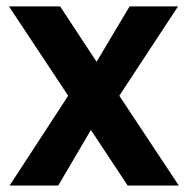

<svg xmlns="http://www.w3.org/2000/svg" viewBox="-20 -574 580 594"><path d="M7.8 -554.2H166L278.8 -382.8L380.9 -554.2H530.8L349.1 -277.8L533.2 0H375L261.2 -171.9L160.2 0H9.8L190.9 -277.8Z"/></svg>

Font: Poppins SemiBold
Style: Regular
Weight: 600
Designer: Ninad Kale (Devanagari), Jonny Pinhorn (Latin)
Foundry: Indian Type Foundry
Version: 4.004